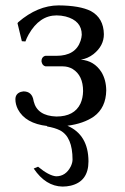

<svg xmlns="http://www.w3.org/2000/svg" viewBox="-20 -459 462 712"><path d="M105 166 121.1 159.2Q161.1 192.4 188 194.8Q224.1 194.8 242.7 157.7Q249 144 249 132.8Q249 48.8 202.6 24.4Q183.1 14.6 153.8 9.8L155.3 8.3Q74.2 -1 46.4 -53.7Q37.1 -72.3 37.1 -90.8Q37.1 -111.3 57.1 -118.2Q62.5 -119.6 66.9 -120.1Q99.1 -120.1 104.5 -85.4Q105 -83.5 105 -83Q118.2 -29.3 189 -26.9Q255.4 -26.9 278.3 -74.7Q287.6 -95.2 288.1 -121.1Q288.1 -179.2 249.5 -203.1Q232.9 -212.9 212.9 -212.9H148.9Q136.2 -215.8 133.8 -231.9Q133.8 -246.6 146 -251.5Q147.9 -252 148.9 -252H189Q260.3 -252 278.8 -307.6Q282.7 -319.8 283.2 -330.1Q283.2 -382.3 223.1 -397.9Q206.5 -401.9 189.9 -401.9Q126.5 -401.9 86.4 -331.5Q79.1 -318.4 74.2 -305.2L61 -306.2L44.9 -373L47.9 -377Q119.6 -438.5 196.8 -439Q275.9 -438.5 316.9 -418Q364.3 -392.1 365.2 -332Q365.2 -289.1 326.7 -258.3Q305.2 -241.7 279.8 -237.8Q329.1 -233.9 356 -191.9Q373.5 -163.1 374 -124Q373 -59.6 328.1 -26.9Q290 -0.5 230 7.3Q307.6 41 308.1 139.2Q308.1 213.9 242.2 229.5Q227.5 232.9 211.9 232.9Q149.4 231.9 105 166Z"/></svg>

Font: Linux Biolinum O
Style: Regular
Weight: 400
Designer: Philipp H. Poll
Foundry: Philipp H. Poll
Version: Version 1.0.4